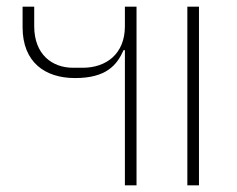

<svg xmlns="http://www.w3.org/2000/svg" viewBox="-20 -558 712 578"><path d="M356 0H391V-538H356V-479C356 -395 299 -354 229 -354H200C137 -354 83 -394 83 -479V-538H48V-476C48 -371 115 -323 206 -323C300 -323 332 -362 352 -407H356ZM544 0H579V-538H544Z"/></svg>

Font: IBM Plex Thai ExtraLight
Style: Regular
Weight: 200
Designer: Mike Abbink, Paul van der Laan, Pieter van Rosmalen, Ben Mitchell, Mark Frömberg
Foundry: Bold Monday
Version: Version 1.0